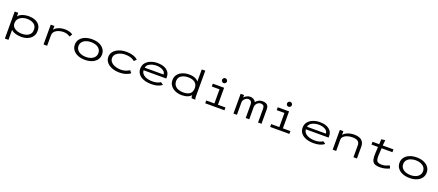

<svg xmlns="http://www.w3.org/2000/svg" viewBox="126 -2333 9498 4168"><g transform="rotate(20 4875.0 -249.0)"><path d="M85 167V-457H167V-372Q185 -403 223.5 -424Q262 -445 312 -456Q362 -467 415 -467Q490 -467 554.5 -442.5Q619 -418 658 -366Q697 -314 697 -232Q697 -170 673 -124Q649 -78 608.5 -48Q568 -18 517 -3Q466 12 412 12Q358 12 309 2.5Q260 -7 223 -24.5Q186 -42 168 -65V167ZM394 -56Q430 -56 468 -63.5Q506 -71 539 -89.5Q572 -108 592.5 -142Q613 -176 613 -229Q613 -286 586 -323Q559 -360 513 -379Q467 -398 410 -400Q368 -402 325.5 -392.5Q283 -383 246.5 -361Q210 -339 188 -302.5Q166 -266 166 -213Q168 -159 201.5 -124.5Q235 -90 286.5 -73Q338 -56 394 -56Z M918 1V-457H1003L1000 -370Q1021 -401 1060.5 -423Q1100 -445 1147.5 -456.5Q1195 -468 1242 -468Q1296 -468 1344 -455.5Q1392 -443 1428 -418L1392 -354Q1348 -381 1312.5 -391.5Q1277 -402 1234 -402Q1196 -402 1155.5 -393Q1115 -384 1079.5 -364.5Q1044 -345 1022.5 -314.5Q1001 -284 1001 -241V1Z M1874 8Q1779 8 1707.5 -22Q1636 -52 1596.5 -105Q1557 -158 1557 -229Q1557 -300 1596.5 -353.5Q1636 -407 1707.5 -437Q1779 -467 1874 -467Q1968 -467 2038 -437Q2108 -407 2147 -353.5Q2186 -300 2186 -229Q2186 -158 2147 -105Q2108 -52 2038 -22Q1968 8 1874 8ZM1874 -58Q1939 -58 1990.5 -79Q2042 -100 2071.5 -138.5Q2101 -177 2101 -230Q2101 -283 2071.5 -321.5Q2042 -360 1990.5 -380.5Q1939 -401 1874 -401Q1808 -401 1755.5 -380.5Q1703 -360 1672.5 -321.5Q1642 -283 1642 -230Q1642 -177 1672.5 -138.5Q1703 -100 1755.5 -79Q1808 -58 1874 -58Z M2675 11Q2575 11 2497.5 -19Q2420 -49 2375.5 -103Q2331 -157 2331 -228Q2331 -299 2375 -352.5Q2419 -406 2496.5 -436Q2574 -466 2673 -466Q2756 -466 2823.5 -443.5Q2891 -421 2933 -381L2882 -332Q2838 -370 2782.5 -385Q2727 -400 2661 -400Q2618 -400 2574.5 -389Q2531 -378 2495 -357.5Q2459 -337 2437 -305.5Q2415 -274 2415 -233Q2415 -178 2452.5 -138.5Q2490 -99 2551 -78.5Q2612 -58 2681 -58Q2732 -58 2785.5 -74Q2839 -90 2876 -118L2922 -62Q2820 11 2675 11Z M3410 10Q3309 10 3232.5 -17.5Q3156 -45 3113 -98Q3070 -151 3070 -227Q3070 -305 3113.5 -358.5Q3157 -412 3230 -440Q3303 -468 3390 -468Q3468 -468 3532.5 -444Q3597 -420 3636 -371.5Q3675 -323 3675 -249Q3675 -240 3674 -232Q3673 -224 3672 -216H3149Q3152 -171 3176 -140.5Q3200 -110 3237.5 -90.5Q3275 -71 3320.5 -62.5Q3366 -54 3413 -54Q3465 -54 3512 -65.5Q3559 -77 3594 -103L3654 -61Q3566 10 3410 10ZM3154 -277H3589Q3589 -319 3559.5 -348Q3530 -377 3483 -392Q3436 -407 3383 -407Q3335 -407 3286 -394.5Q3237 -382 3200 -353.5Q3163 -325 3154 -277Z M4106 10Q4052 10 4000 -5Q3948 -20 3905.5 -50Q3863 -80 3837.5 -125Q3812 -170 3812 -230Q3812 -294 3838.5 -339.5Q3865 -385 3908.5 -413.5Q3952 -442 4005 -455.5Q4058 -469 4112 -469Q4195 -469 4252 -444.5Q4309 -420 4331 -384V-665H4412V-71Q4412 -53 4414 -35.5Q4416 -18 4425 0H4339Q4330 -18 4328.5 -35.5Q4327 -53 4327 -71Q4299 -34 4242 -12Q4185 10 4106 10ZM4122 -58Q4227 -58 4277.5 -102Q4328 -146 4328 -231Q4328 -315 4271.5 -359.5Q4215 -404 4113 -404Q4051 -404 4001.5 -385.5Q3952 -367 3923 -331Q3894 -295 3894 -240Q3894 -180 3923 -139.5Q3952 -99 4003.5 -78.5Q4055 -58 4122 -58Z M4653 0V-65H4841V-391H4662V-457H4923V-65H5097V0ZM4878 -548Q4855 -548 4838.5 -564.5Q4822 -581 4822 -604Q4822 -628 4838 -644.5Q4854 -661 4878 -661Q4901 -661 4918 -644Q4935 -627 4935 -604Q4935 -581 4918 -564.5Q4901 -548 4878 -548Z M5305 0V-457H5384V-399Q5404 -426 5443.5 -447Q5483 -468 5529 -468Q5574 -468 5610 -444Q5646 -420 5655 -391Q5674 -421 5716.5 -445Q5759 -469 5810 -468Q5858 -467 5887 -454Q5916 -441 5930 -421Q5944 -401 5948.5 -378Q5953 -355 5953 -334V0H5873V-308Q5873 -370 5850.5 -389.5Q5828 -409 5789 -409Q5760 -409 5732.5 -392Q5705 -375 5687.5 -347Q5670 -319 5670 -286V0H5588V-302Q5588 -359 5564.5 -383Q5541 -407 5499 -407Q5477 -407 5450.5 -391.5Q5424 -376 5404.5 -349.5Q5385 -323 5385 -289V0Z M6153 0V-65H6341V-391H6162V-457H6423V-65H6597V0ZM6378 -548Q6355 -548 6338.5 -564.5Q6322 -581 6322 -604Q6322 -628 6338 -644.5Q6354 -661 6378 -661Q6401 -661 6418 -644Q6435 -627 6435 -604Q6435 -581 6418 -564.5Q6401 -548 6378 -548Z M7160 10Q7059 10 6982.5 -17.5Q6906 -45 6863 -98Q6820 -151 6820 -227Q6820 -305 6863.5 -358.5Q6907 -412 6980 -440Q7053 -468 7140 -468Q7218 -468 7282.5 -444Q7347 -420 7386 -371.5Q7425 -323 7425 -249Q7425 -240 7424 -232Q7423 -224 7422 -216H6899Q6902 -171 6926 -140.5Q6950 -110 6987.5 -90.5Q7025 -71 7070.5 -62.5Q7116 -54 7163 -54Q7215 -54 7262 -65.5Q7309 -77 7344 -103L7404 -61Q7316 10 7160 10ZM6904 -277H7339Q7339 -319 7309.5 -348Q7280 -377 7233 -392Q7186 -407 7133 -407Q7085 -407 7036 -394.5Q6987 -382 6950 -353.5Q6913 -325 6904 -277Z M7597 0V-457H7678V-371Q7706 -410 7773.5 -439Q7841 -468 7938 -468Q8001 -468 8051 -447.5Q8101 -427 8129.5 -384Q8158 -341 8158 -272V0H8077V-270Q8077 -342 8034 -370.5Q7991 -399 7908 -399Q7847 -399 7794.5 -382Q7742 -365 7710 -333.5Q7678 -302 7678 -258V0Z M8351 -392V-457H8506L8512 -574L8601 -583L8586 -457H8835V-392H8585L8576 -243Q8571 -168 8582 -127.5Q8593 -87 8623 -72Q8653 -57 8706 -57Q8756 -57 8797.5 -70Q8839 -83 8881 -103L8907 -42Q8855 -17 8801.5 -4Q8748 9 8690 9Q8601 9 8557.5 -18.5Q8514 -46 8501.5 -103Q8489 -160 8494 -248L8502 -392Z M9374 8Q9279 8 9207.5 -22Q9136 -52 9096.5 -105Q9057 -158 9057 -229Q9057 -300 9096.5 -353.5Q9136 -407 9207.5 -437Q9279 -467 9374 -467Q9468 -467 9538 -437Q9608 -407 9647 -353.5Q9686 -300 9686 -229Q9686 -158 9647 -105Q9608 -52 9538 -22Q9468 8 9374 8ZM9374 -58Q9439 -58 9490.5 -79Q9542 -100 9571.5 -138.5Q9601 -177 9601 -230Q9601 -283 9571.5 -321.5Q9542 -360 9490.5 -380.5Q9439 -401 9374 -401Q9308 -401 9255.5 -380.5Q9203 -360 9172.5 -321.5Q9142 -283 9142 -230Q9142 -177 9172.5 -138.5Q9203 -100 9255.5 -79Q9308 -58 9374 -58Z"/></g></svg>

Font: Inconsolata ExtraExpanded Thin
Style: Regular
Weight: 100
Width: 8
Monospace: yes
Designer: Raph Levien, Cyreal, Brenton Simpson
Foundry: Raph Levien, Cyreal, Google
Version: Version 3.100; ttfautohint (v1.8.4.7-5d5b)